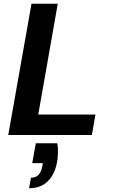

<svg xmlns="http://www.w3.org/2000/svg" viewBox="-20 -720 603 1024"><path d="M24 0 148 -700H288L184 -109H489L470 0ZM135 284 145 228Q171 228 185.5 212.5Q200 197 206 165L208 150H152L171 44H286Q290 71 289 97Q288 123 284 146Q272 210 234.5 247Q197 284 135 284Z"/></svg>

Font: DM Sans ExtraBold
Style: Italic
Weight: 800
Italic angle: -10°
Designer: Colophon Foundry, Jonny Pinhorn
Foundry: Colophon Foundry
Version: Version 4.004;gftools[0.9.30]